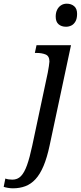

<svg xmlns="http://www.w3.org/2000/svg" viewBox="-134 -781 438 1041"><path d="M-64 240Q-77 240 -91.5 237.5Q-106 235 -114 232L-105 187Q-98 190 -87 191.5Q-76 193 -67 193Q-39 193 -20.5 174Q-2 155 12.5 114.5Q27 74 41 8L125 -387Q128 -401 131 -422Q134 -443 134 -447Q134 -477 113.5 -485.5Q93 -494 64 -494H55L64 -536H251L135 8Q121 74 102 119Q83 164 58.5 190.5Q34 217 3.5 228.5Q-27 240 -64 240ZM224 -636Q199 -636 183.5 -649.5Q168 -663 168 -691Q168 -712 175.5 -727.5Q183 -743 196.5 -752Q210 -761 228 -761Q252 -761 268 -747.5Q284 -734 284 -706Q284 -680 275 -664.5Q266 -649 252.5 -642.5Q239 -636 224 -636Z"/></svg>

Font: Noto Serif
Style: Italic
Weight: 400
Italic angle: -12°
Designer: Monotype Design Team
Foundry: Monotype Imaging Inc.
Version: Version 2.013